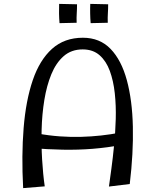

<svg xmlns="http://www.w3.org/2000/svg" viewBox="-20 -960 799 987"><path d="M540 -1Q545 -37 552.5 -92Q560 -147 566.5 -213Q573 -279 575 -348Q577 -417 570 -481Q563 -545 544.5 -595.5Q526 -646 492 -676Q458 -706 405 -706Q347 -706 307.5 -671.5Q268 -637 244 -578.5Q220 -520 208 -446.5Q196 -373 194 -294Q192 -215 196.5 -139.5Q201 -64 210 -2L99 7Q90 -161 101.5 -302.5Q113 -444 148.5 -548Q184 -652 247.5 -709Q311 -766 406 -766Q493 -766 548.5 -708.5Q604 -651 632 -548Q660 -445 663 -308.5Q666 -172 647 -14ZM139 -199 171 -274Q231 -263 287.5 -259Q344 -255 397 -256.5Q450 -258 500 -263.5Q550 -269 596 -278L605 -215Q531 -201 456 -195Q381 -189 302.5 -190.5Q224 -192 139 -199ZM286 -841Q284 -864 283.5 -891Q283 -918 284 -940L376 -938Q376 -913 374.5 -891Q373 -869 374 -843ZM446 -841Q444 -864 443.5 -891Q443 -918 444 -940L536 -938Q536 -913 534.5 -891Q533 -869 534 -843Z"/></svg>

Font: Marhey Light
Style: Regular
Weight: 300
Designer: Nur Syamsi & Bustanul Arifin
Foundry: Namelatype
Version: Version 1.000